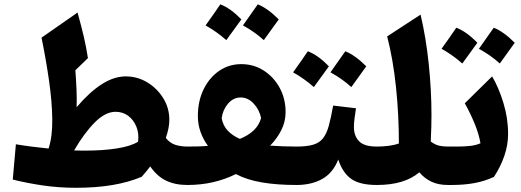

<svg xmlns="http://www.w3.org/2000/svg" viewBox="-20 -870 2450 903"><path d="M571.3 -510.7Q626 -510.7 672.6 -482.7Q719.2 -454.6 747.8 -408.2Q776.4 -361.8 776.4 -306.6Q776.4 -268.6 759.8 -221.2Q779.8 -196.3 805.7 -188.5Q831.5 -180.7 861.3 -180.7H861.8V0H861.3Q803.7 0 761 -20.5Q718.3 -41 686.5 -87.4Q668 -62.5 646.5 -38.6Q524.4 13.2 338.4 13.2Q255.9 13.2 181.4 2.2Q106.9 -8.8 40 -25.4L54.7 -191.4Q92.3 -185.1 131.1 -180.2Q169.9 -175.3 208.5 -171.4Q227.1 -228.5 225.8 -311.3Q224.6 -394 210.4 -492.2Q196.3 -590.3 175.3 -692.9L344.7 -811Q363.3 -744.6 374.5 -696Q385.7 -647.5 393.6 -596.7L334.5 -539.6Q337.9 -494.1 339.8 -449.2Q341.8 -404.3 340.3 -365.7Q400.9 -437 458.5 -473.9Q516.1 -510.7 571.3 -510.7ZM523.4 -344.2Q475.1 -344.2 425 -293.5Q375 -242.7 328.6 -162.6Q341.3 -162.1 353.5 -161.9Q365.7 -161.6 377.9 -161.6Q463.9 -161.6 529.5 -171.9Q595.2 -182.1 629.4 -203.6Q634.3 -241.7 621.6 -273.7Q608.9 -305.7 583.3 -325Q557.6 -344.2 523.4 -344.2Z M1114.7 -568.4Q1173.8 -568.4 1220.9 -537.8Q1268.1 -507.3 1295.7 -456.3Q1323.2 -405.3 1323.2 -342.8Q1323.2 -298.3 1303.2 -258.3Q1283.2 -218.3 1250.5 -185.1Q1276.9 -183.1 1310.5 -181.9Q1344.2 -180.7 1374.5 -180.7H1375V0H1374.5Q1282.7 0 1212.2 -12Q1141.6 -23.9 1089.4 -51.3Q985.8 0 861.8 0Q851.6 0 846.4 -8.1Q841.3 -16.1 841.3 -37.6V-143.1Q841.3 -164.6 846.4 -172.6Q851.6 -180.7 861.8 -180.7Q886.7 -180.7 912.6 -181.4Q938.5 -182.1 958 -184.1Q936.5 -212.9 923.6 -248.5Q910.6 -284.2 910.6 -324.2Q910.6 -394.5 937.5 -449.7Q964.4 -504.9 1010.5 -536.6Q1056.6 -568.4 1114.7 -568.4ZM1111.8 -411.6Q1077.6 -411.6 1052.7 -382.8Q1027.8 -354 1022.5 -314Q1029.3 -278.3 1051.5 -255.1Q1073.7 -231.9 1107.9 -216.8Q1147 -232.4 1172.4 -256.1Q1197.8 -279.8 1208 -314.5Q1200.2 -353.5 1173.3 -382.6Q1146.5 -411.6 1111.8 -411.6ZM946.8 -750.5Q993.2 -814.9 1016.1 -849.6Q1064 -831.5 1115.2 -778.8Q1085.9 -737.8 1044.4 -681.2Q998.5 -721.7 946.8 -750.5ZM1122.6 -750.5Q1153.8 -793.9 1192.4 -849.6Q1238.8 -831.1 1291 -778.8Q1247.1 -716.8 1220.7 -681.2Q1178.7 -719.7 1122.6 -750.5Z M1358.4 -529.8Q1404.8 -594.2 1427.7 -628.9Q1475.6 -610.8 1526.9 -558.1Q1497.6 -517.1 1456.1 -460.4Q1410.2 -501 1358.4 -529.8ZM1534.2 -529.8Q1565.4 -573.2 1604 -628.9Q1650.4 -610.4 1702.6 -558.1Q1658.7 -496.1 1632.3 -460.4Q1590.3 -499 1534.2 -529.8ZM1375 0Q1364.7 0 1359.6 -8.1Q1354.5 -16.1 1354.5 -37.6V-143.1Q1354.5 -164.6 1359.6 -172.6Q1364.7 -180.7 1375 -180.7Q1423.3 -180.7 1452.9 -189.5Q1482.4 -198.2 1499.3 -219.7Q1516.1 -241.2 1526.4 -278.6Q1536.6 -315.9 1546.9 -373.5L1654.3 -360.8Q1650.4 -336.4 1647.5 -313.7Q1644.5 -291 1644.5 -272.5Q1644.5 -231 1668.7 -205.8Q1692.9 -180.7 1752 -180.7H1752.4V0H1752Q1673.8 0 1633.1 -27.8Q1592.3 -55.7 1570.8 -119.6Q1545.4 -55.7 1494.6 -27.8Q1443.8 0 1375 0Z M1958 -801.3Q1983.9 -690.9 1996.6 -567.6Q2009.3 -444.3 2009.3 -327.6Q2009.3 -306.2 2008.5 -272.7Q2007.8 -239.3 2005.9 -204.1Q2027.8 -188.5 2046.1 -184.6Q2064.5 -180.7 2086.9 -180.7H2087.4V0H2086.9Q2041.5 0 2008.8 -15.6Q1976.1 -31.2 1952.1 -59.6Q1882.3 0 1752.4 0Q1742.2 0 1737.1 -8.1Q1731.9 -16.1 1731.9 -37.6V-143.1Q1731.9 -164.6 1737.1 -172.6Q1742.2 -180.7 1752.4 -180.7Q1780.3 -180.7 1807.4 -184.1Q1834.5 -187.5 1856 -195.3Q1856 -330.6 1842.3 -461.4Q1828.6 -592.3 1800.8 -698.7Z M2056.6 -640.6Q2103 -705.1 2126 -739.7Q2173.8 -721.7 2225.1 -668.9Q2195.8 -627.9 2154.3 -571.3Q2108.4 -611.8 2056.6 -640.6ZM2232.4 -640.6Q2263.7 -684.1 2302.2 -739.7Q2348.6 -721.2 2400.9 -668.9Q2356.9 -606.9 2330.6 -571.3Q2288.6 -609.9 2232.4 -640.6ZM2087.4 0Q2077.1 0 2072 -8.1Q2066.9 -16.1 2066.9 -37.6V-143.1Q2066.9 -164.6 2072 -172.6Q2077.1 -180.7 2087.4 -180.7H2129.9Q2163.1 -180.7 2191.4 -183.8Q2219.7 -187 2239.7 -196.3Q2232.4 -239.3 2212.4 -288.1Q2192.4 -336.9 2166 -384.3L2294.4 -510.7Q2324.7 -460.4 2347.2 -387.5Q2369.6 -314.5 2369.6 -240.2Q2369.6 -189 2352.3 -137.9Q2335 -86.9 2303.2 -38.1Q2260.3 -18.1 2211.7 -9Q2163.1 0 2103 0Z"/></svg>

Font: Pinar-DS1-FD Bold
Style: Regular
Weight: 700
Designer: Amin Abedi
Version: Version 2.000